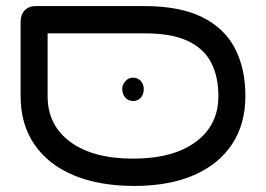

<svg xmlns="http://www.w3.org/2000/svg" viewBox="-20 -602 877 633"><path d="M423 11Q306 11 222 -24.5Q138 -60 93 -126.5Q48 -193 48 -284V-530Q48 -554 61.5 -568Q75 -582 98 -582H455Q572 -582 645.5 -546Q719 -510 754 -443.5Q789 -377 789 -285Q789 -193 745 -126.5Q701 -60 619 -24.5Q537 11 423 11ZM419 -79Q550 -79 625 -134Q700 -189 700 -285Q700 -350 676 -396Q652 -442 599 -467Q546 -492 459 -492H137V-285Q137 -189 212 -134Q287 -79 419 -79ZM419 -269Q403 -269 393 -280.5Q383 -292 383 -309Q383 -323 393.5 -334.5Q404 -346 418 -346Q434 -346 444 -335Q454 -324 454 -308Q454 -292 444.5 -280.5Q435 -269 419 -269Z"/></svg>

Font: Fredoka Expanded
Style: Regular
Weight: 400
Width: 7
Designer: Ben Nathan
Foundry: Milena B. Brandão, Ben Nathan
Version: Version 2.001